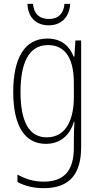

<svg xmlns="http://www.w3.org/2000/svg" viewBox="-20 -740 518 1001"><path d="M346 -720H316C313 -671 285 -641 235 -641C184 -641 156 -670 152 -720H123C126 -647 170 -608 234 -608C300 -608 342 -651 346 -720ZM227 -539C107 -539 49 -435 49 -261C49 -79 112 10 219 10C295 10 345 -36 365 -105H368C366 -67 365 -41 365 -10V30C365 149 315 207 208 207C155 207 112 193 71 170V209C109 229 153 241 208 241C345 241 403 165 403 27V-529H373L368 -445H364C343 -497 303 -539 227 -539ZM230 -505C329 -505 365 -422 365 -308V-232C365 -127 330 -24 224 -24C134 -24 87 -101 87 -261C87 -410 129 -505 230 -505Z"/></svg>

Font: Noto Sans Devanagari UI Condensed ExtraLight
Style: Regular
Weight: 200
Width: 3
Designer: Jelle Bosma - Monotype Design Team
Foundry: Monotype Imaging Inc.
Version: Version 2.004